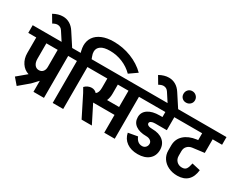

<svg xmlns="http://www.w3.org/2000/svg" viewBox="-139 -1551 2758 2187"><g transform="rotate(30 1239.5 -457.5)"><path d="M583 -552H490V0H352V-145L280 -69L153 38L82 -45L203 -146Q143 -164 106.5 -219Q70 -274 70 -348V-552H-35V-653H583ZM203 -349Q203 -301 224 -272.5Q245 -244 280 -244Q313 -244 332.5 -266.5Q352 -289 352 -327V-552H203Z M484 -653H345L274 -762Q250 -800 209 -800Q182 -800 148 -780L91 -876Q155 -912 216 -912Q265 -912 306 -888Q347 -864 377 -817Z M1282 -788 1179 -716Q1121 -775 1042 -808Q963 -841 875 -841Q796 -841 756.5 -814Q717 -787 717 -740Q717 -713 729 -683L740 -653H836V-552H743V0H605V-552H513V-653H596L591 -672Q581 -714 581 -743Q581 -806 613.5 -853Q646 -900 709 -926.5Q772 -953 861 -953Q982 -953 1092.5 -909.5Q1203 -866 1282 -788Z M1514 -552H1421V0H1283V-234H1003H1002L1120 0H985L849 -271L815 -331Q834 -351 858 -361.5Q882 -372 905 -372Q947 -372 973 -342Q990 -355 997.5 -376.5Q1005 -398 1005 -430V-552H760V-653H1514ZM1283 -338V-552H1143V-430Q1143 -381 1125 -338Z M1733 -381Q1701 -381 1682.5 -371.5Q1664 -362 1664 -346Q1664 -329 1682.5 -319.5Q1701 -310 1735 -310Q1826 -310 1878.5 -267Q1931 -224 1932 -148Q1932 -69 1878.5 -23.5Q1825 22 1733 22Q1645 22 1587.5 -19Q1530 -60 1515 -134L1638 -156Q1667 -83 1731 -83Q1758 -83 1776 -101.5Q1794 -120 1794 -148Q1794 -173 1772.5 -189Q1751 -205 1717 -205Q1627 -205 1576 -242Q1525 -279 1525 -346Q1525 -411 1580.5 -448.5Q1636 -486 1733 -486H1768V-552H1444V-653H1996V-552H1886V-381Z M1878 -653H1739L1668 -762Q1644 -800 1603 -800Q1576 -800 1542 -780L1485 -876Q1549 -912 1610 -912Q1659 -912 1700 -888Q1741 -864 1771 -817ZM1843 -836Q1843 -868 1864 -890Q1885 -912 1917 -912Q1949 -912 1971.5 -889.5Q1994 -867 1994 -836Q1994 -804 1971.5 -783Q1949 -762 1917 -762Q1885 -762 1864 -783Q1843 -804 1843 -836Z M2234 -353Q2196 -347 2172.5 -321.5Q2149 -296 2149 -257V-197Q2149 -153 2176.5 -125.5Q2204 -98 2247 -98Q2286 -98 2302.5 -122.5Q2319 -147 2329 -199L2439 -174Q2430 -86 2382 -39Q2334 8 2248 9H2247H2246Q2180 9 2127.5 -16.5Q2075 -42 2045.5 -87Q2016 -132 2016 -189V-258Q2017 -340 2075 -393Q2133 -446 2234 -460L2252 -462V-552H1926V-653H2514V-552H2390V-373Z"/></g></svg>

Font: Akshar SemiBold
Style: Regular
Weight: 600
Designer: Tall Chai
Foundry: Tall Chai
Version: Version 1.000